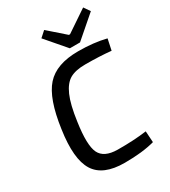

<svg xmlns="http://www.w3.org/2000/svg" viewBox="-220 -1022 1014 1143"><g transform="rotate(-30 287.0 -450.5)"><path d="M569 -871 420 -742H350L233 -878L272 -913L385 -814H393L540 -913ZM494 -88 499 -11Q416 12 293 12Q144 12 91 -73.5Q38 -159 66 -349Q93 -545 163 -623.5Q233 -702 383 -702Q490 -702 574 -681L558 -605Q479 -613 381 -613Q314 -613 275.5 -591Q237 -569 211 -510Q185 -451 170 -341Q148 -191 175 -134.5Q202 -78 295 -77Q407 -76 494 -88Z"/></g></svg>

Font: Exo 2.0 Medium
Style: Italic
Weight: 500
Italic angle: -8°
Designer: Natanael Gama
Version: Version 1.001;PS 001.001;hotconv 1.0.70;makeotf.lib2.5.58329